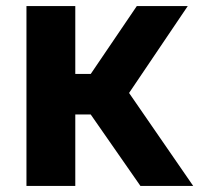

<svg xmlns="http://www.w3.org/2000/svg" viewBox="-20 -615 659 635"><path d="M444.5 0 234 -302.5 432.5 -595H601L392 -285.5L394.5 -325.5L619 0ZM67.5 0V-595H229V0ZM207 -236.5V-370.5H295.5V-236.5Z"/></svg>

Font: Encode Sans SC Condensed Thin
Style: Bold
Weight: 700
Version: Version 3.002